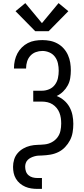

<svg xmlns="http://www.w3.org/2000/svg" viewBox="-20 -1001 540 1236"><path d="M221 215Q201 215 181 212Q161 209 142.5 201Q124 193 108.5 180Q93 167 82.5 149.5Q72 132 68 112.5Q64 93 64 73Q64 49 71 26Q78 3 93.5 -15Q109 -33 130 -45Q151 -57 174.5 -62.5Q198 -68 221.5 -68.5Q245 -69 268.5 -71.5Q292 -74 313.5 -85.5Q335 -97 349.5 -116Q364 -135 369 -158.5Q374 -182 374 -206Q374 -224 371.5 -241.5Q369 -259 362.5 -275.5Q356 -292 344.5 -306Q333 -320 318 -329.5Q303 -339 285.5 -343Q268 -347 250 -347H194V-417H250Q274 -417 296.5 -426.5Q319 -436 333.5 -455.5Q348 -475 353 -498.5Q358 -522 358 -546Q358 -569 353 -592.5Q348 -616 334 -635Q320 -654 298 -663.5Q276 -673 253 -673Q231 -673 210.5 -665.5Q190 -658 175.5 -642Q161 -626 154.5 -605Q148 -584 148 -563Q148 -562 148 -561.5Q148 -561 148 -560H70Q70 -561 70 -562Q70 -563 70 -564Q70 -588 75.5 -612Q81 -636 92 -657Q103 -678 120.5 -695.5Q138 -713 159.5 -724Q181 -735 205 -739Q229 -743 253 -743Q278 -743 303 -738Q328 -733 350.5 -720.5Q373 -708 390 -689Q407 -670 417.5 -646.5Q428 -623 432 -598Q436 -573 436 -548Q436 -523 432 -498Q428 -473 416 -451Q404 -429 386 -411.5Q368 -394 345 -383Q371 -373 392.5 -354.5Q414 -336 427.5 -311.5Q441 -287 446.5 -259.5Q452 -232 452 -204Q452 -176 447.5 -149Q443 -122 430.5 -98Q418 -74 399 -54Q380 -34 355.5 -22Q331 -10 304 -5.5Q277 -1 250 0Q237 0 225 1Q213 2 201 5.5Q189 9 178 14.5Q167 20 158.5 28.5Q150 37 146 48.5Q142 60 142 72Q142 88 147 102.5Q152 117 163.5 127Q175 137 190 141Q205 145 221 145H250V215ZM207 -800 80 -929 143 -981 250 -852 357 -981 420 -929 293 -800Z"/></svg>

Font: Zed Sans
Style: Regular
Weight: 400
Designer: Belleve Invis
Foundry: Belleve Invis
Version: Version 1.0.0; ttfautohint (v1.8.4)